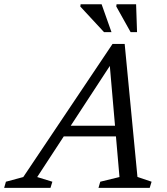

<svg xmlns="http://www.w3.org/2000/svg" viewBox="-85 -904 804 924"><path d="M191.5 -247.5 209 -299H532L514.5 -247.5ZM576.5 -52.5 644.5 -29.5 635.5 0H389L397.5 -29.5L490 -52L440.5 -621H466L94 -52L167 -29.5L158 0H-65L-56.5 -29.5L27 -52L456.5 -692.5H515ZM451.5 -749.5H415.5L301.5 -872.5L303 -883.5H404ZM574.5 -749.5H543.5L474.5 -873L476 -883.5H570Z"/></svg>

Font: Newsreader
Style: Italic
Weight: 400
Italic angle: -17°
Designer: Hugues Gentile
Foundry: Production Type
Version: Version 1.003